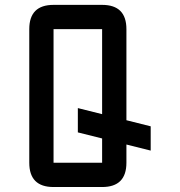

<svg xmlns="http://www.w3.org/2000/svg" viewBox="-20 -752 724 772"><path d="M390.6 0H195.3Q97.7 0 97.7 -97.7V-634.8Q97.7 -732.4 195.3 -732.4H390.6Q488.3 -732.4 488.3 -634.8V-268.6L585.9 -244.1V-146.5L488.3 -170.9V-97.7Q488.3 0 390.6 0ZM390.6 -97.7V-195.3L293 -219.7V-317.4L390.6 -293V-634.8H195.3V-97.7Z"/></svg>

Font: BabelStone Zanabazar
Style: Regular
Weight: 400
Designer: Andrew West
Foundry: Andrew West
Version: Version 10.002;August 6, 2021